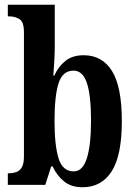

<svg xmlns="http://www.w3.org/2000/svg" viewBox="-20 -780 573 810"><path d="M328 10Q281 10 250.5 -14.5Q220 -39 202 -78H196L171 0H13V-49H19Q34 -49 48.5 -54Q63 -59 72 -74Q81 -89 81 -120V-644Q81 -687 62.5 -699Q44 -711 18 -711H13V-760H211V-585Q211 -558 209 -521Q207 -484 205 -461H209Q226 -499 256 -523Q286 -547 333 -547Q411 -547 452.5 -480.5Q494 -414 494 -269Q494 -124 451 -57Q408 10 328 10ZM291 -57Q329 -57 346.5 -112.5Q364 -168 364 -271Q364 -378 346.5 -430Q329 -482 290 -482Q244 -482 227 -428.5Q210 -375 210 -270Q210 -167 227 -112Q244 -57 291 -57Z"/></svg>

Font: Noto Serif Armenian ExtraCondensed
Style: Bold
Weight: 700
Width: 2
Designer: Monotype Design Team
Foundry: Monotype Imaging Inc.
Version: Version 2.008; ttfautohint (v1.8.4.7-5d5b)